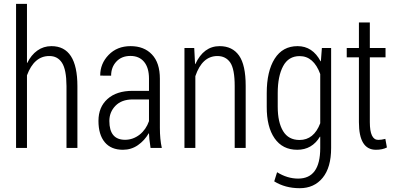

<svg xmlns="http://www.w3.org/2000/svg" viewBox="-20 -782 2097 1015"><path d="M252 -538.1Q389.2 -538.1 389.2 -326.2V0H331.5V-327.1Q331.1 -414.1 307.6 -450.2Q284.2 -486.3 240.2 -485.8Q160.6 -485.8 122.6 -383.8V0H64.9V-761.7H122.6V-449.7L124 -449.2Q144.5 -491.2 177.2 -514.6Q210 -538.1 252 -538.1Z M558.1 -142.6Q558.1 -43 641.1 -43Q683.1 -43 718.3 -70.3Q752.4 -97.7 767.6 -141.6V-256.3H680.2Q622.6 -255.9 590.3 -222.7Q558.1 -189.5 558.1 -142.6ZM629.9 9.8Q566.9 9.8 533.7 -30.3Q500.5 -70.3 500.5 -143.1Q500.5 -215.8 548.3 -258.8Q596.2 -301.8 681.6 -301.8H767.6V-366.7Q767.6 -423.8 741.7 -455.1Q715.8 -486.3 669.4 -486.3Q623 -486.3 595.2 -456.5Q567.4 -426.8 567.4 -381.8L509.8 -382.3Q509.3 -445.3 554.2 -491.7Q599.1 -538.1 670.4 -538.1Q741.7 -538.1 783.2 -494.1Q825.2 -450.2 825.2 -365.7V-106.4Q825.2 -45.9 835.4 0H775.9Q767.6 -53.7 767.6 -76.7L766.1 -77.1Q744.1 -39.1 709 -14.6Q673.8 9.8 629.9 9.8Z M1141.1 -538.1Q1208.5 -538.1 1243.7 -488.3Q1278.8 -438.5 1278.8 -328.1V0H1220.7V-327.1Q1220.7 -416.5 1197.3 -451.2Q1173.3 -485.8 1129.4 -485.8Q1048.8 -485.8 1012.7 -379.4V0H955.1V-528.3H1006.8L1011.2 -443.4H1012.7Q1056.6 -538.1 1141.1 -538.1Z M1448.2 -290V-217.8Q1448.2 -135.7 1476.6 -88.9Q1504.9 -42 1563.5 -42Q1639.2 -42 1672.9 -130.4V-390.6Q1638.2 -485.4 1564 -485.4Q1504.9 -485.4 1476.6 -432.1Q1448.2 -378.9 1448.2 -290ZM1390.1 -217.8V-290Q1390.1 -405.3 1432.1 -471.7Q1474.1 -538.1 1553.2 -538.1Q1632.3 -538.1 1674.8 -458H1676.3L1681.6 -528.3H1730.5V0.5Q1730.5 103.5 1685.5 158.2Q1640.6 212.9 1564.5 212.9Q1487.8 212.9 1429.7 176.8L1444.8 128.4Q1499 162.1 1556.2 162.1Q1672.9 162.1 1672.9 0.5V-59.1L1671.4 -59.6Q1629.4 9.8 1551.3 9.8Q1473.6 9.8 1431.6 -50.8Q1389.6 -111.3 1390.1 -217.8Z M1877.4 -136.2V-479H1813V-528.3H1877.4V-663.1H1935.1V-528.3H2018.1V-479H1935.1V-136.2Q1935.1 -42.5 1979.5 -42.5Q1996.6 -42.5 2017.1 -47.9L2025.4 -2.4Q2002 9.8 1967.3 9.8Q1877.4 9.8 1877.4 -136.2Z"/></svg>

Font: RobotoCondensed-Light
Style: Light
Weight: 300
Designer: Google
Version: Version 1.200311; 2013